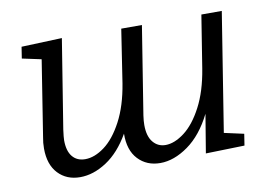

<svg xmlns="http://www.w3.org/2000/svg" viewBox="-63 -632 1057 741"><g transform="rotate(-10 465.5 -261.5)"><path d="M771 -63 848 -46 841 -1 689 3 714 -148Q675 -70 619.5 -30.5Q564 9 510 9Q457 9 423.5 -26.5Q390 -62 391 -127Q352 -59 300 -25Q248 9 196 9Q143 9 110 -26Q77 -61 77 -124Q77 -147 81 -167L128 -465L53 -481L60 -526L219 -532L163 -183Q159 -153 159 -142Q159 -100 177 -78Q195 -56 227 -56Q264 -56 303 -85Q342 -114 373.5 -173.5Q405 -233 419 -319L451 -528H532L477 -183Q474 -162 474 -146Q474 -102 493 -79Q512 -56 542 -56Q577 -56 616 -85.5Q655 -115 686.5 -175Q718 -235 732 -321L765 -528H845Z"/></g></svg>

Font: Bitter Pro
Style: Italic
Weight: 400
Italic angle: -9°
Designer: Sol Matas, and Bitter project Authors
Foundry: Sol Matas
Version: Version 1.010